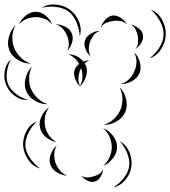

<svg xmlns="http://www.w3.org/2000/svg" viewBox="-54 -615 767 864"><path d="M134 -580Q162 -598 198 -594.5Q234 -591 261 -571Q288 -551 301.5 -517.5Q315 -484 305 -452Q303 -485 289.5 -516Q276 -547 255 -563Q233 -579 200 -583.5Q167 -588 134 -580ZM625 -572Q657 -559 675 -526.5Q693 -494 692 -460Q691 -425 671 -394Q651 -363 618 -352Q646 -373 664 -402.5Q682 -432 682 -460Q683 -488 666.5 -518.5Q650 -549 625 -572ZM32 -505Q40 -527 61.5 -544.5Q83 -562 107 -562Q130 -562 151.5 -544.5Q173 -527 181 -505Q166 -523 145.5 -530.5Q125 -538 107 -538Q88 -538 67.5 -530.5Q47 -523 32 -505ZM400 -491Q404 -509 419.5 -526Q435 -543 453 -545Q471 -547 490 -534.5Q509 -522 517 -505Q504 -518 487.5 -520.5Q471 -523 456 -521Q441 -519 425.5 -513Q410 -507 400 -491ZM533 -505Q550 -502 568 -489Q586 -476 589 -459Q593 -442 582 -423Q571 -404 556 -395Q567 -409 567.5 -424.5Q568 -440 566 -454Q563 -468 556 -482.5Q549 -497 533 -505ZM197 -505Q218 -506 239.5 -495Q261 -484 269 -465Q277 -446 270 -423Q263 -400 248 -386Q257 -404 255.5 -422.5Q254 -441 247 -456Q241 -471 229 -485Q217 -499 197 -505ZM84 -329Q55 -328 26.5 -345.5Q-2 -363 -12 -390Q-23 -417 -14 -449Q-5 -481 16 -501Q2 -475 1.5 -448Q1 -421 10 -399Q19 -377 38 -357.5Q57 -338 84 -329ZM355 -360Q340 -372 331 -393.5Q322 -415 329 -434Q335 -452 355 -464Q375 -476 395 -476Q377 -469 366.5 -455Q356 -441 351 -426Q346 -411 345.5 -393.5Q345 -376 355 -360ZM549 -380Q567 -364 575 -336.5Q583 -309 574 -286Q564 -263 539 -249.5Q514 -236 490 -237Q513 -244 528.5 -260.5Q544 -277 551 -295Q559 -313 560 -335.5Q561 -358 549 -380ZM309 -225 306 -227Q305 -226 303 -225L305 -228Q291 -241 283.5 -262Q276 -283 282 -301Q287 -316 302 -327Q295 -341 282.5 -352.5Q270 -364 253 -371Q294 -370 321 -338Q336 -344 350 -345Q337 -340 327 -330Q331 -324 334 -317Q341 -295 332.5 -269Q324 -243 307 -228Q308 -226 309 -225ZM72 -165Q41 -163 13.5 -183Q-14 -203 -26 -232Q-38 -260 -33 -293.5Q-28 -327 -5 -348Q-19 -321 -23 -290Q-27 -259 -17 -235Q-7 -212 17.5 -193Q42 -174 72 -165ZM161 -146Q132 -145 103.5 -161.5Q75 -178 64 -205Q53 -231 61 -263Q69 -295 90 -315Q77 -289 77 -262Q77 -235 86 -214Q95 -193 114.5 -174Q134 -155 161 -146ZM304 -293Q300 -279 299 -262Q298 -245 306 -229Q317 -249 317 -270Q317 -291 311 -308Q307 -301 304 -293ZM484 -222Q505 -203 513 -171Q521 -139 510 -112Q499 -85 470.5 -68.5Q442 -52 413 -53Q441 -62 460 -81Q479 -100 488 -121Q497 -143 497 -170Q497 -197 484 -222ZM201 24Q176 21 153.5 2.5Q131 -16 126 -41Q120 -65 133 -91.5Q146 -118 167 -132Q152 -112 148.5 -89Q145 -66 149 -46Q153 -26 166 -6.5Q179 13 201 24ZM126 143Q94 134 73.5 104.5Q53 75 50 41Q48 8 64.5 -24Q81 -56 112 -69Q88 -46 73.5 -16Q59 14 60 41Q62 68 80.5 95.5Q99 123 126 143ZM410 -38Q435 -29 454 -4.5Q473 20 473 47Q473 73 454 97.5Q435 122 410 131Q430 114 439.5 91Q449 68 449 47Q449 25 439.5 2Q430 -21 410 -38ZM485 20Q514 36 528 69Q542 102 537 135Q533 167 510 194.5Q487 222 455 229Q483 212 503.5 185.5Q524 159 527 133Q531 107 519 76Q507 45 485 20ZM248 175Q226 175 203 161Q180 147 173 126Q165 105 174.5 79.5Q184 54 201 40Q190 60 190 80.5Q190 101 196 118Q202 135 214.5 151Q227 167 248 175ZM410 147Q409 163 398.5 180.5Q388 198 372 202Q357 207 339 197.5Q321 188 311 175Q325 184 339 183.5Q353 183 366 179Q378 176 390.5 169Q403 162 410 147Z"/></svg>

Font: Rubik Puddles
Style: Regular
Weight: 400
Designer: Hubert and Fischer, NaN
Foundry: Hubert and Fischer, NaN
Version: Version 2.200